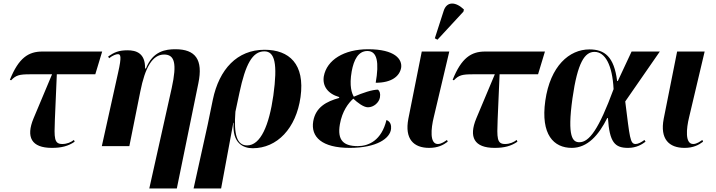

<svg xmlns="http://www.w3.org/2000/svg" viewBox="-20 -828 4056 1088"><path d="M274 10C328 10 367 0 403 -25L399 -35C382 -22 360 -12 333 -12C286 -12 287 -46 291 -151L302 -407H520L559 -536H220C141 -536 86 -500 36 -376L43 -373C71 -402 89 -407 151 -407H275L170 -157C126 -51 158 10 274 10Z M826 240H982L1104 -356C1132 -491 1087 -549 974 -549C921 -549 846 -540 807 -440H802C804 -528 750 -543 703 -543C651 -543 627 -531 593 -508L598 -498C620 -515 638 -521 648 -521C663 -521 671 -511 649 -415L557 0H713L775 -309C802 -446 844 -519 910 -519C969 -519 984 -470 953 -329Z M1077 240H1233L1302 -132H1304C1295 -15 1360 12 1412 12C1550 12 1658 -100 1683 -278C1709 -465 1619 -546 1479 -546C1324 -546 1222 -436 1186 -263L1157 -122ZM1380 -4C1322 -4 1304 -67 1314 -195L1337 -303C1371 -463 1410 -537 1478 -537C1537 -537 1554 -468 1529 -287C1505 -118 1457 -4 1380 -4Z M1962 10C2115 10 2191 -44 2196 -98C2198 -118 2193 -139 2170 -148C2142 -32 2069 0 2007 0C1928 0 1890 -32 1906 -124C1919 -198 1954 -244 1982 -269C2005 -247 2040 -220 2065 -220C2098 -220 2128 -247 2133 -276C2137 -298 2131 -313 2122 -320C2090 -320 2035 -302 1985 -280C1974 -299 1958 -339 1973 -424C1985 -489 2010 -539 2062 -539C2118 -539 2129 -474 2109 -359C2201 -359 2244 -397 2253 -443C2261 -492 2218 -549 2066 -549C1929 -549 1832 -488 1815 -396C1806 -342 1836 -297 1902 -278V-273C1830 -253 1769 -221 1755 -141C1740 -52 1804 10 1962 10Z M2459 -603 2606 -762 2609 -774C2564 -818 2512 -823 2494 -766L2444 -611ZM2412 10C2461 10 2492 -6 2517 -25L2513 -35C2501 -27 2482 -12 2461 -12C2414 -12 2422 -99 2438 -164L2526 -536H2370L2294 -155C2272 -40 2324 10 2412 10Z M2783 10C2837 10 2876 0 2912 -25L2908 -35C2891 -22 2869 -12 2842 -12C2795 -12 2796 -46 2800 -151L2811 -407H3029L3068 -536H2729C2650 -536 2595 -500 2545 -376L2552 -373C2580 -402 2598 -407 2660 -407H2784L2679 -157C2635 -51 2667 10 2783 10Z M3220 10C3310 10 3373 -63 3421 -159H3425C3434 -21 3464 10 3539 10C3587 10 3618 -10 3638 -25L3632 -35C3615 -22 3596 -12 3582 -12C3550 -12 3549 -47 3523 -253L3719 -536H3559L3481 -369H3477C3460 -507 3406 -548 3320 -548C3206 -548 3098 -454 3070 -257C3043 -65 3118 10 3220 10ZM3263 -22C3226 -22 3193 -50 3224 -271C3253 -476 3294 -534 3349 -534C3409 -534 3450 -460 3457 -323C3373 -95 3319 -22 3263 -22Z M3859 10C3908 10 3939 -6 3964 -25L3960 -35C3948 -27 3929 -12 3908 -12C3861 -12 3869 -99 3885 -164L3973 -536H3817L3741 -155C3719 -40 3771 10 3859 10Z"/></svg>

Font: Noto Serif Display
Style: Bold Italic
Weight: 700
Italic angle: -12°
Designer: Monotype Design Team
Foundry: Monotype Imaging Inc.
Version: Version 2.009